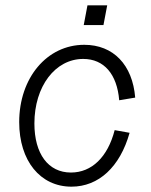

<svg xmlns="http://www.w3.org/2000/svg" viewBox="-20 -684 568 720"><path d="M248 16C350 16 430 -58 466 -186L410 -196C384 -95 324 -37 246 -37C161 -37 109 -107 109 -221C109 -360 187 -463 292 -463C370 -463 419 -406 427 -308L487 -318C477 -441 405 -516 296 -516C156 -516 52 -392 52 -226C52 -81 131 16 248 16ZM294 -590H368L382 -664H308Z"/></svg>

Font: Uncut Sans Light Italic
Style: Regular
Weight: 300
Italic angle: -11°
Designer: Kasper Nordkvist
Foundry: UNCUT.wtf
Version: Version 1.304;Glyphs 3.2 (3246)